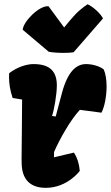

<svg xmlns="http://www.w3.org/2000/svg" viewBox="-20 -883 529 912"><path d="M83 -103C85.9 -14.2 142.1 9.3 196.8 9.3C300.8 9.3 358.9 -71.3 358.9 -71.3C356.4 -103 347.7 -132.8 331.1 -158.2L236.3 -135.7L236.8 -161.1C262.2 -220.2 314.9 -314 359.4 -361.3L461.9 -347.7C476.6 -375.5 486.3 -425.8 486.3 -472.7C486.3 -503.4 481.9 -532.7 472.7 -553.2C456.1 -566.9 421.9 -578.6 388.7 -578.6C343.8 -578.6 301.8 -545.4 273.9 -439.9L244.6 -329.6L227.1 -332.5C236.8 -358.4 250 -435.1 250 -477.1C250 -541 219.7 -578.6 139.6 -578.6C85 -578.6 35.6 -545.4 23.4 -534.7C22.9 -529.3 22.9 -524.4 22.9 -519C22.9 -486.8 27.3 -456.1 40 -417.5L85 -410.2C85 -304.7 82.5 -191.4 82.5 -130.9C82.5 -119.6 82.5 -110.4 83 -103ZM211.4 -637.2C226.6 -633.8 255.9 -631.8 282.2 -631.8C301.3 -631.8 318.8 -632.8 329.6 -634.8L469.2 -795.4C457.5 -819.3 421.4 -851.6 396 -862.8C346.7 -829.1 327.6 -805.2 284.7 -752.4L210.4 -853.5C164.1 -856.9 89.8 -778.8 87.9 -741.7Z"/></svg>

Font: Kavoon
Style: Regular
Weight: 400
Designer: Viktoriya Grabowska
Foundry: Viktoriya Grabowska
Version: Version 1.002